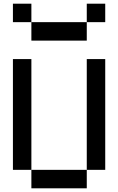

<svg xmlns="http://www.w3.org/2000/svg" viewBox="-20 -1020 640 1040"><path d="M450 0H150V-100H50V-700H150V-100H450V-700H550V-100H450ZM50 -900V-1000H150V-900H450V-1000H550V-900H450V-800H150V-900Z"/></svg>

Font: Matrix Sans
Style: Regular
Weight: 400
Designer: Brad Neil
Version: Version 1.100